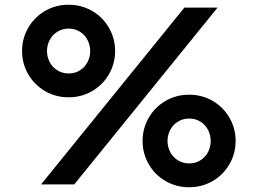

<svg xmlns="http://www.w3.org/2000/svg" viewBox="-20 -777 1086 809"><path d="M757 -745H896.8L292.8 0H153ZM73 -562Q73 -615 99 -660Q125 -705 170 -731Q215 -757 269.1 -757Q323.2 -757 368.1 -731Q413 -705 439 -660Q465 -615 465 -562Q465 -509 439 -464Q413 -419 368 -393Q323.1 -367 269.5 -367Q215 -367 170 -393Q125 -419 99 -464Q73 -509 73 -562ZM360 -561.9Q360 -586.5 349 -608.1Q338 -629.8 317.2 -643.1Q296.5 -656.5 269.5 -656.5Q242.5 -656.5 221.4 -643.1Q200.2 -629.8 189.1 -608Q178 -586.2 178 -562Q178 -537.8 189.1 -516Q200.2 -494.2 221.4 -480.9Q242.5 -467.5 269.5 -467.5Q296.5 -467.5 317.2 -480.9Q338 -494.2 349 -515.8Q360 -537.3 360 -561.9ZM580.8 -183Q580.8 -236 606.8 -281Q632.8 -326 677.8 -352Q722.8 -378 776.9 -378Q831 -378 875.9 -352Q920.8 -326 946.8 -281Q972.8 -236 972.8 -183Q972.8 -130 946.8 -85Q920.8 -40 875.8 -14Q830.8 12 777.2 12Q722.8 12 677.8 -14Q632.8 -40 606.8 -85Q580.8 -130 580.8 -183ZM867.8 -182.9Q867.8 -207.5 856.8 -229.1Q845.8 -250.8 825 -264.1Q804.2 -277.5 777.2 -277.5Q750.2 -277.5 729.1 -264.1Q708 -250.8 696.9 -229Q685.8 -207.2 685.8 -183Q685.8 -158.8 696.9 -137Q708 -115.2 729.1 -101.9Q750.2 -88.5 777.2 -88.5Q804.2 -88.5 825 -101.9Q845.8 -115.2 856.8 -136.8Q867.8 -158.3 867.8 -182.9Z"/></svg>

Font: Trafiko Sans Variable
Style: Regular
Weight: 400
Designer: Gumpita Rahayu / Trafiko
Foundry: Tokotype / Trafiko
Version: Version 0.001;FEAKit 1.0